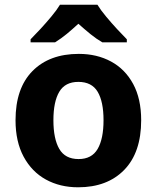

<svg xmlns="http://www.w3.org/2000/svg" viewBox="-20 -786 667 816"><path d="M580 -275Q580 -138 508 -64Q436 10 312 10Q235 10 175 -23Q115 -56 80.5 -120Q46 -184 46 -275Q46 -411 118 -484Q190 -557 315 -557Q392 -557 452 -524.5Q512 -492 546 -429Q580 -366 580 -275ZM207 -275Q207 -196 232 -153Q257 -110 314 -110Q370 -110 395 -153Q420 -196 420 -275Q420 -354 395 -396Q370 -438 313 -438Q257 -438 232 -396Q207 -354 207 -275ZM394 -766Q408 -743 431 -715.5Q454 -688 477.5 -662.5Q501 -637 519 -619V-606H415Q389 -621 364.5 -641Q340 -661 313 -685Q287 -661 264 -642Q241 -623 214 -606H110V-619Q129 -638 152.5 -663.5Q176 -689 198.5 -716Q221 -743 235 -766Z"/></svg>

Font: Noto Sans Oriya
Style: Bold
Weight: 700
Designer: Amélie Bonet and Sol Matas
Foundry: Google LLC
Version: Version 2.006; ttfautohint (v1.8.4.7-5d5b)